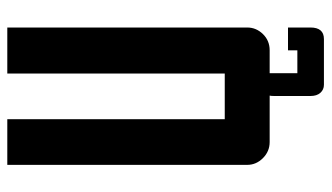

<svg xmlns="http://www.w3.org/2000/svg" viewBox="-206 -534 886 513"><g transform="rotate(-90 236.5 -278.0)"><path d="M419 49V109Q419 145 388 145H266Q253 145 244.5 135.5Q236 126 236 109V13Q236 4 237 0H113Q88 0 70 -18Q52 -36 52 -60V-701H174V-120H296V-701H419V-60Q419 -36 401.5 -18Q384 0 358 0H297V74H358V49Z"/></g></svg>

Font: Tschichold
Style: Bold
Weight: 700
Designer: Peter Wiegel
Foundry: Peter Wiegel
Version: Version 1.000; ttfautohint (v1.3)